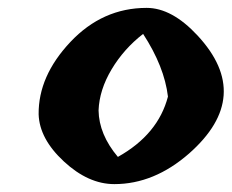

<svg xmlns="http://www.w3.org/2000/svg" viewBox="-20 -779 588 487"><path d="M352 -759Q416 -759 481 -689Q624 -535 460 -390Q371 -312 270 -312Q204 -312 142 -369.5Q80 -427 78 -489Q77 -586 158.5 -672.5Q240 -759 352 -759ZM343 -693Q294 -655 263 -603Q232 -551 230 -499Q231 -438 279 -381Q381 -438 406 -534Q397 -610 343 -693Z"/></svg>

Font: Tillana
Style: Bold
Weight: 700
Designer: Lipi Raval (Devanagari, Latin), Jonny Pinhorn (Latin)
Foundry: Indian Type Foundry
Version: Version 2.002;PS 1.0;hotconv 1.0.79;makeotf.lib2.5.61930; tt